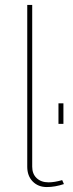

<svg xmlns="http://www.w3.org/2000/svg" viewBox="-20 -750 295 775"><path d="M90 -77V-730H110V-77Q110 -48 128 -31Q146 -14 176 -14Q200 -14 231 -23L238 -7Q202 5 169 5Q134 5 112 -17.5Q90 -40 90 -77ZM236 -250H216V-333H236Z"/></svg>

Font: Raleway
Style: Thin
Weight: 100
Designer: Matt McInerney, Pablo Impallari, Rodrigo Fuenzalida
Foundry: Matt McInerney, Pablo Impallari, Rodrigo Fuenzalida
Version: Version 3.000